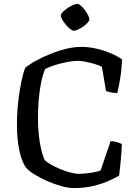

<svg xmlns="http://www.w3.org/2000/svg" viewBox="-20 -959 705 979"><path d="M357.5 0Q327.8 0 290.9 -10.5Q254 -21.1 218.2 -37Q182.5 -53 155.1 -70Q127.6 -87 116 -100.4Q92.4 -129 79.4 -188.5Q66.4 -248 66.4 -321Q66.4 -381.4 72.8 -439.2Q79.2 -497 89 -543.2Q98.7 -589.5 108.7 -613Q130.8 -631.6 164.8 -650.1Q198.8 -668.7 238.9 -684.8Q279 -701 319.2 -710.5Q359.4 -720 394.2 -720Q433 -720 472.9 -710.6Q512.8 -701.2 547 -686.3Q581.2 -671.5 602.5 -655.7Q599.5 -596.6 591.6 -551.3Q583.6 -505.9 577.9 -484.5Q554.1 -485.7 540.5 -489Q526.9 -492.2 520.5 -495L499.6 -618.4Q485.8 -625.9 462.7 -632.7Q439.6 -639.5 416.5 -644.2Q393.5 -648.8 377.2 -648.8Q355.2 -648.8 323.9 -643Q292.6 -637.2 262 -627.8Q231.3 -618.4 210 -606.9Q198 -578.7 189.7 -537.6Q181.3 -496.5 177.4 -450Q173.5 -403.5 173.5 -359.6Q173.5 -315.4 177.6 -273.8Q181.7 -232.3 189.7 -198.5Q197.7 -164.8 207.7 -143Q217.2 -133.4 238.2 -120.9Q259.2 -108.5 284.9 -97.7Q310.6 -87 336.4 -79.9Q362.1 -72.8 381.8 -72.8Q400 -72.8 421.3 -75.1Q442.7 -77.5 462.1 -81.3Q481.6 -85.1 493 -90.1L544.1 -239.2Q562 -239.2 577.5 -234.1Q592.9 -229.1 601 -224.5Q600.7 -200.2 598.3 -171.6Q596 -143 593.2 -114.9Q590.5 -86.8 587.3 -63.9Q568.3 -51.6 534 -36.5Q499.6 -21.3 455 -10.7Q410.3 0 357.5 0ZM355.5 -802.4Q348.7 -802.4 337.3 -811.4Q326 -820.4 315.6 -833.1Q305.2 -845.9 297.7 -858.6Q290.1 -871.4 290.1 -879.9Q290.1 -887.4 300 -897.8Q310 -908.1 324.2 -917.6Q338.3 -927 352.1 -933.1Q365.8 -939.2 374.3 -939.2Q381.9 -939.2 392.3 -930.2Q402.7 -921.2 412.6 -908Q422.6 -894.7 429.2 -881.5Q435.9 -868.3 435.9 -860Q435.9 -853.3 427 -843.4Q418 -833.4 404.7 -824Q391.4 -814.7 378.2 -808.6Q364.9 -802.4 355.5 -802.4Z"/></svg>

Font: Texturina Medium
Style: Regular
Weight: 500
Designer: Guillermo Torres Carreño
Foundry: Omnibus-Type
Version: Version 1.003